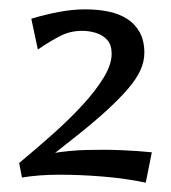

<svg xmlns="http://www.w3.org/2000/svg" viewBox="-20 -849 365 411"><path d="M64 -495 21 -500Q57 -530 92.5 -561.5Q128 -593 156.5 -624Q185 -655 202 -683Q219 -711 219 -734Q219 -753 209.5 -763.5Q200 -774 185.5 -778.5Q171 -783 156 -783Q131 -783 110 -772.5Q89 -762 61 -743L47 -809Q77 -818 106.5 -823.5Q136 -829 162 -829Q188 -829 211 -824.5Q234 -820 251.5 -809Q269 -798 279 -780Q289 -762 289 -736Q289 -717 280.5 -698.5Q272 -680 254.5 -659.5Q237 -639 210.5 -614.5Q184 -590 147 -560.5Q110 -531 64 -495ZM292 -458Q249 -467 201 -471Q153 -475 108 -475Q63 -475 27 -469L21 -500Q52 -514 89.5 -520.5Q127 -527 166 -528Q205 -529 240.5 -527.5Q276 -526 305 -523Z"/></svg>

Font: Marhey Light
Style: Regular
Weight: 400
Version: Version 1.000